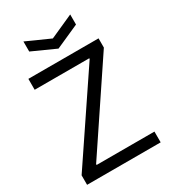

<svg xmlns="http://www.w3.org/2000/svg" viewBox="-226 -1063 1039 1173"><g transform="rotate(-30 293.0 -476.5)"><path d="M134 -953 299 -879 464 -953V-882L298 -808L134 -882ZM33 -67 431 -658V-663H46V-740H541V-675L144 -82V-76H552V0H33Z"/></g></svg>

Font: Encode Sans Normal
Style: Regular
Weight: 400
Designer: Pablo Impallari, Andres Torresi
Foundry: Pablo Impallari, Andres Torresi
Version: Version 1.000; ttfautohint (v1.00) -l 8 -r 50 -G 200 -x 14 -